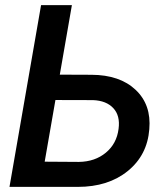

<svg xmlns="http://www.w3.org/2000/svg" viewBox="-20 -731 654 751"><path d="M213.9 -439 337.9 -438.5Q448.7 -438 510.5 -379.6Q572.3 -321.3 564 -225.6Q556.2 -124 479.7 -62Q403.3 0 284.2 0H17.1L140.6 -710.9H261.2ZM196.8 -339.8 154.8 -98.6 288.6 -97.7Q351.6 -98.6 394 -133.8Q436.5 -168.9 443.8 -227.1Q450.7 -278.3 423.3 -307.9Q396 -337.4 343.8 -339.4Z"/></svg>

Font: Roboto Medium
Style: Italic
Weight: 500
Italic angle: -12°
Designer: Google
Version: Version 2.134; 2016